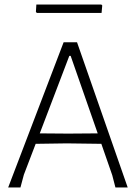

<svg xmlns="http://www.w3.org/2000/svg" viewBox="-20 -825 607 845"><path d="M542 0H488L474 -54L426 -192L274 -194L137 -192L85 -56L70 0H16L260 -639H319ZM410 -238 291 -579H285L155 -238L280 -237ZM430 -801 427 -768H142L138 -773L140 -805H426Z"/></svg>

Font: Luna Sans Light
Style: Regular
Weight: 300
Designer: Juan Pablo del Peral
Foundry: Huerta Tipografica
Version: Version 2.001; ttfautohint (v1.5)